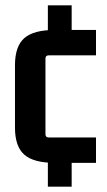

<svg xmlns="http://www.w3.org/2000/svg" viewBox="-20 -676 402 718"><path d="M339 -67H185Q106 -67 71 -97.5Q36 -128 36 -199V-432Q36 -503 71 -533.5Q106 -564 185 -564H339V-469H162Q150 -469 150 -457V-174Q150 -162 162 -162H339ZM159 -546V-656H248V-546ZM159 22V-88H248V22Z"/></svg>

Font: Gemunu Libre ExtraLight
Style: Bold
Weight: 700
Version: Version 1.100